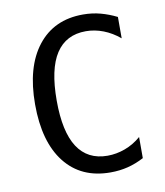

<svg xmlns="http://www.w3.org/2000/svg" viewBox="-74 -678 648 752"><g transform="rotate(-10 250.0 -302.0)"><path d="M439.5 -21.5Q408.2 -4.9 375.5 3.4Q342.8 11.7 305.7 11.7Q189.5 11.7 125 -70.3Q60.5 -152.3 60.5 -301.8Q60.5 -450.2 125.5 -533.2Q190.4 -616.2 305.7 -616.2Q342.8 -616.2 375.5 -607.4Q408.2 -598.6 439.5 -583V-498Q409.2 -523.4 375 -536.6Q340.8 -549.8 305.7 -549.8Q226.6 -549.8 186.5 -488.3Q146.5 -426.8 146.5 -301.8Q146.5 -177.7 186.5 -116.2Q226.6 -54.7 305.7 -54.7Q340.8 -54.7 375.5 -67.4Q410.2 -80.1 439.5 -105.5Z"/></g></svg>

Font: BabelStone Irk Bitig
Style: Regular
Weight: 400
Designer: Andrew West
Foundry: BabelStone
Version: Version 1.03 June 7, 2023